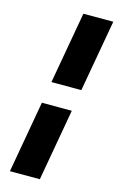

<svg xmlns="http://www.w3.org/2000/svg" viewBox="-140 -873 662 1060"><g transform="rotate(15 190.5 -342.5)"><path d="M104.1 -281.3H275.2L202.5 129.4H31.4ZM296.5 -405.1H125.5L198.2 -815.3H369.2Z"/></g></svg>

Font: Poppins Variable
Style: Italic
Weight: 100
Italic angle: -10°
Designer: Jonny Pinhorn
Foundry: Indian Type Foundry
Version: Version 6.000